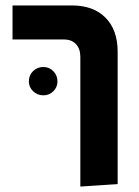

<svg xmlns="http://www.w3.org/2000/svg" viewBox="-20 -556 510 705"><path d="M275 -347Q275 -377 259 -394Q243 -411 215 -411H26V-536H244Q323 -536 367.5 -491Q412 -446 412 -366V120L275 129ZM86 -257Q86 -280 101.5 -295Q117 -310 139 -310Q161 -310 176 -294.5Q191 -279 191 -257Q191 -236 176 -221Q161 -206 139 -206Q117 -206 101.5 -221Q86 -236 86 -257Z"/></svg>

Font: Secular One
Style: Regular
Weight: 400
Designer: Michal Sahar
Foundry: Hagilda
Version: Version 1.000